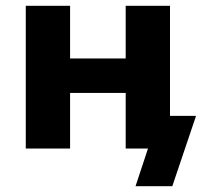

<svg xmlns="http://www.w3.org/2000/svg" viewBox="-20 -513 709 663"><path d="M448 130 491 0H424V-113H657L575 130ZM69 0V-493H222V-311H414V-493H567V0H414V-192H222V0Z"/></svg>

Font: Nunito Sans 11pt ExtraBold
Style: Regular
Weight: 800
Version: Version 3.101;gftools[0.9.27]